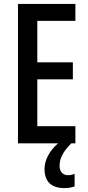

<svg xmlns="http://www.w3.org/2000/svg" viewBox="-20 -734 452 983"><path d="M285 115C285 79 300 45 345 0H366V-88H171V-328H353V-415H171V-627H366V-714H72V0H277C234 37 208 85 208 131C208 194 241 229 310 229C332 229 350 225 362 220V156C354 159 345 163 329 163C301 163 285 145 285 115Z"/></svg>

Font: Noto Sans Malayalam ExtraCondensed Medium
Style: Regular
Weight: 500
Width: 2
Designer: Jelle Bosma - Monotype Design Team
Foundry: Monotype Imaging Inc.
Version: Version 2.104